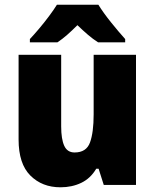

<svg xmlns="http://www.w3.org/2000/svg" viewBox="-20 -786 658 816"><path d="M558 -553V0H421L399 -69H389Q365 -28 325.5 -9Q286 10 237 10Q159 10 109 -40Q59 -90 59 -193V-553H240V-249Q240 -195 253 -166.5Q266 -138 297 -138Q347 -138 362.5 -180.5Q378 -223 378 -300V-553ZM398 -766Q419 -732 451.5 -691.5Q484 -651 512 -620V-606H397Q375 -620 354 -638Q333 -656 309 -679Q285 -655 265 -637.5Q245 -620 224 -606H107V-620Q124 -638 146 -664Q168 -690 188.5 -717.5Q209 -745 222 -766Z"/></svg>

Font: Noto Sans Gurmukhi UI SemiCondensed Black
Style: Regular
Weight: 900
Width: 4
Designer: Jelle Bosma - Monotype Design Team
Foundry: Monotype Imaging Inc.
Version: Version 2.004; ttfautohint (v1.8.4.7-5d5b)